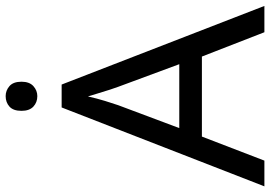

<svg xmlns="http://www.w3.org/2000/svg" viewBox="-158 -797 955 679"><g transform="rotate(-90 319.5 -457.5)"><path d="M545 0 459 -221H176L91 0H0L279 -717H360L638 0ZM352 -517Q349 -525 342 -546Q335 -567 328.5 -589.5Q322 -612 318 -624Q311 -593 302 -563.5Q293 -534 287 -517L206 -301H432ZM319 -915Q339 -915 354.5 -901.5Q370 -888 370 -859Q370 -831 354.5 -817Q339 -803 319 -803Q297 -803 282 -817Q267 -831 267 -859Q267 -888 282 -901.5Q297 -915 319 -915Z"/></g></svg>

Font: RS Noto Sans
Style: Regular
Weight: 400
Designer: Monotype Design Team
Foundry: Monotype Imaging Inc.
Version: Version 3.10